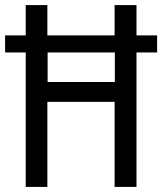

<svg xmlns="http://www.w3.org/2000/svg" viewBox="-21 -734 637 754"><path d="M80 0H165V-334H429V0H515V-528H596V-595H515V-714H429V-595H165V-714H80V-595H-1V-528H80ZM166 -412V-528H430V-412Z"/></svg>

Font: Noto Sans Gujarati Condensed
Style: Regular
Weight: 400
Width: 3
Designer: Jelle Bosma - Monotype Design Team, Universal Thirst
Foundry: Monotype Imaging Inc.
Version: Version 2.106